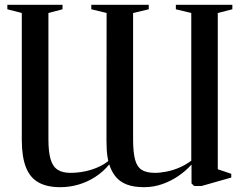

<svg xmlns="http://www.w3.org/2000/svg" viewBox="-20 -763 1004 797"><path d="M944.5 -743V-724.5L884 -709V-60.5L940 -41.5V-26L817 9H786L775 -1.5V-80Q752.5 -54.5 721.2 -33Q690 -11.5 653.8 1.2Q617.5 14 577.5 14Q535.5 14 506.8 3Q478 -8 460.5 -29.2Q443 -50.5 433.5 -80.5Q408 -49.5 375.2 -28.5Q342.5 -7.5 305.8 3.2Q269 14 230 14Q175 14 139.8 -5.8Q104.5 -25.5 87.5 -69Q70.5 -112.5 70.5 -182.5V-709L10.5 -724.5V-743H239.5V-724.5L181 -709V-185Q181 -132.5 190 -102Q199 -71.5 219.2 -58.5Q239.5 -45.5 272 -45.5Q300.5 -45.5 329 -51Q357.5 -56.5 383.5 -67.5Q409.5 -78.5 429.5 -94.5Q427.5 -103 425.8 -114.8Q424 -126.5 423 -143Q422 -159.5 422 -181L422.5 -709L359 -724.5V-743H597.5V-724.5L532.5 -709V-185Q532.5 -129.5 541 -99.2Q549.5 -69 569.5 -57.2Q589.5 -45.5 623 -45.5Q645.5 -45.5 671.8 -50.8Q698 -56 724.2 -67.2Q750.5 -78.5 774 -96V-709L710 -724.5V-743Z"/></svg>

Font: Merriweather 144pt
Style: Regular
Weight: 400
Version: Version 2.100